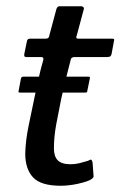

<svg xmlns="http://www.w3.org/2000/svg" viewBox="-20 -596 386 616"><path d="M45 -299Q40 -299 39.5 -300.5Q39 -302 40 -306L47 -343Q48 -347 49.5 -348.5Q51 -350 56 -350H263Q267 -350 268 -349Q269 -348 268 -343L260 -304Q260 -301 258.5 -300Q257 -299 252 -299ZM175 0Q111 0 86 -27Q61 -54 61 -103Q62 -145 71.5 -191Q81 -237 91 -285Q98 -317 104 -345Q110 -373 119 -404Q121 -413 112 -413H65Q60 -413 58.5 -415Q57 -417 58 -423L66 -462Q67 -468 69.5 -470Q72 -472 78 -472H127Q133 -472 135.5 -475Q138 -478 139 -485L161 -567Q164 -576 171 -576H240Q244 -576 247 -573.5Q250 -571 249 -567L227 -485Q224 -477 225 -474.5Q226 -472 231 -472H338Q345 -472 346 -470.5Q347 -469 345 -461L338 -423Q337 -418 334 -415.5Q331 -413 324 -413H218Q214 -413 210.5 -410.5Q207 -408 206 -401Q198 -371 190.5 -340Q183 -309 176 -277Q168 -238 160.5 -197.5Q153 -157 153 -120Q153 -94 165.5 -81.5Q178 -69 207 -69Q221 -69 235 -72.5Q249 -76 262 -80Q271 -85 273 -83.5Q275 -82 277 -75L280 -33Q283 -23 258 -14Q246 -10 230.5 -6.5Q215 -3 200 -1.5Q185 0 175 0Z"/></svg>

Font: Glory Thin Medium
Style: Italic
Weight: 500
Italic angle: -12°
Version: Version 1.011